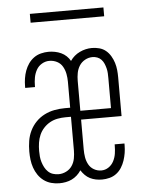

<svg xmlns="http://www.w3.org/2000/svg" viewBox="-51 -730 602 780"><g transform="rotate(-5 250.0 -340.0)"><path d="M160 8Q143 8 126.5 3.5Q110 -1 96.5 -11Q83 -21 73.5 -35Q64 -49 58.5 -65Q53 -81 51 -97.5Q49 -114 49 -131Q49 -153 52.5 -174.5Q56 -196 65.5 -215.5Q75 -235 90 -250.5Q105 -266 124.5 -276Q144 -286 165.5 -290Q187 -294 208 -294H230V-400Q230 -416 227 -432Q224 -448 216 -462Q208 -476 193.5 -483.5Q179 -491 162 -491Q146 -491 131.5 -482.5Q117 -474 109 -459.5Q101 -445 98 -428.5Q95 -412 95 -395Q95 -394 95 -392.5Q95 -391 95 -390H55Q55 -392 55 -394Q55 -396 55 -397Q55 -413 57.5 -429Q60 -445 65.5 -460Q71 -475 80 -488Q89 -501 102 -510.5Q115 -520 131 -524Q147 -528 162 -528Q175 -528 188 -525.5Q201 -523 213 -517.5Q225 -512 234.5 -503Q244 -494 250 -483Q265 -505 289 -516.5Q313 -528 339 -528Q354 -528 369 -524Q384 -520 395.5 -510.5Q407 -501 415 -487.5Q423 -474 427.5 -459.5Q432 -445 433.5 -430Q435 -415 435 -400V-242H270V-120Q270 -104 272.5 -88.5Q275 -73 282.5 -59Q290 -45 304 -37Q318 -29 334 -29Q350 -29 363.5 -38Q377 -47 384.5 -61.5Q392 -76 394.5 -92Q397 -108 397 -125Q397 -126 397 -127.5Q397 -129 397 -130H437Q437 -128 437 -126Q437 -124 437 -123Q437 -107 434.5 -91.5Q432 -76 427 -61Q422 -46 413.5 -32.5Q405 -19 392.5 -9.5Q380 0 364.5 4Q349 8 334 8Q321 8 308.5 5.5Q296 3 285 -2.5Q274 -8 265 -17Q256 -26 249 -37Q242 -26 232 -17Q222 -8 210.5 -2.5Q199 3 186 5.5Q173 8 160 8ZM270 -278H395V-400Q395 -410 394.5 -420Q394 -430 391.5 -440Q389 -450 385 -459.5Q381 -469 374 -476.5Q367 -484 357.5 -487.5Q348 -491 338 -491Q322 -491 307.5 -483Q293 -475 284.5 -461.5Q276 -448 273 -432Q270 -416 270 -400ZM160 -29Q176 -29 191 -36.5Q206 -44 215 -57.5Q224 -71 227 -87.5Q230 -104 230 -120V-257H208Q192 -257 175.5 -254Q159 -251 144.5 -243Q130 -235 118.5 -222.5Q107 -210 100.5 -195Q94 -180 91.5 -163.5Q89 -147 89 -130Q89 -119 90 -107.5Q91 -96 94.5 -84.5Q98 -73 103.5 -62.5Q109 -52 117.5 -44Q126 -36 137 -32.5Q148 -29 160 -29ZM100 -652V-688H400V-652Z"/></g></svg>

Font: Iosevka SS04 Extralight
Style: Regular
Weight: 200
Monospace: yes
Designer: Belleve Invis
Foundry: Belleve Invis
Version: Version 19.0.0; ttfautohint (v1.8.4)